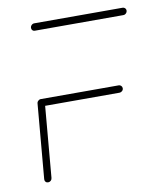

<svg xmlns="http://www.w3.org/2000/svg" viewBox="-65 -572 524 626"><g transform="rotate(-10 197.0 -259.5)"><path d="M79.3 -259.3 57.8 -12.2Q57.4 -7 53.7 -3.5Q50 0 44.8 0Q39.6 0 36.5 -3.5Q33.3 -7 33.7 -12.2L55.2 -259.3ZM337.4 -260Q337.4 -254.8 333.5 -251.1Q329.6 -247.4 324.4 -247.4H66.3Q61.5 -247.4 58.3 -250.6Q55.2 -253.7 55.2 -258.5Q55.2 -263.7 59.1 -267.6Q63 -271.5 68.1 -271.5H326.3Q330.7 -271.5 334.1 -268.1Q337.4 -264.8 337.4 -260ZM77 -505.2Q77 -510.7 80.9 -514.6Q84.8 -518.5 90 -518.5H382.6Q387 -518.5 390.4 -515.4Q393.7 -512.2 393.7 -507.8Q393.7 -502.2 389.8 -498.3Q385.9 -494.4 380.7 -494.4H87.8Q83 -494.4 80 -497.4Q77 -500.4 77 -505.2Z"/></g></svg>

Font: 26F Galaxy Sans Thin
Style: Italic
Weight: 100
Italic angle: -4.99998°
Designer: C₂₉H₂₅N₃O₅
Version: Version 1.200